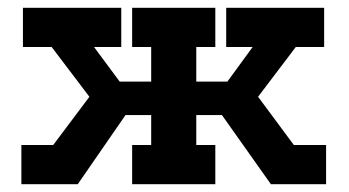

<svg xmlns="http://www.w3.org/2000/svg" viewBox="-20 -474 898 494"><path d="M35 0V-101H117L210 -225L113 -353H39V-454H292V-353H222L288 -264H369V-353H320V-454H534V-353H485V-264H565L630 -353H562V-454H814V-353H741L644 -225L736 -101H819V0H677L551 -178H485V-101H534V0H320V-101H369V-178H303L180 0Z"/></svg>

Font: Podkova ExtraBold
Style: Regular
Weight: 800
Designer: Ilya Yudin
Foundry: Cyreal (www.cyreal.org)
Version: Version 2.103